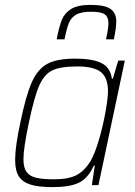

<svg xmlns="http://www.w3.org/2000/svg" viewBox="-20 -758 552 786"><path d="M42 -103Q42 -158 63 -255Q86 -367 110 -421Q134 -475 173.5 -496.5Q213 -518 288 -518Q358 -518 395 -500Q432 -482 438 -436H442L464 -510H491L383 0H356L368 -80H364Q340 -27 302 -9.5Q264 8 197 8Q139 8 106 -2Q73 -12 57.5 -35.5Q42 -59 42 -103ZM352 -101Q369 -131 385.5 -187.5Q402 -244 412 -300.5Q422 -357 422 -385Q422 -440 393 -463Q364 -486 296 -486Q228 -486 194.5 -470Q161 -454 140.5 -407.5Q120 -361 98 -255Q76 -151 76 -107Q76 -72 88.5 -54.5Q101 -37 127 -30.5Q153 -24 201 -24Q261 -24 294 -41.5Q327 -59 352 -101ZM456 -671Q456 -644 446 -597H414Q424 -642 424 -663Q424 -688 409 -699Q394 -710 353 -710Q312 -710 291.5 -698Q271 -686 262 -664Q253 -642 244 -597H212Q222 -649 233 -676.5Q244 -704 271 -721Q298 -738 350 -738Q410 -738 433 -721Q456 -704 456 -671Z"/></svg>

Font: Saira Semi Condensed Thin
Style: Italic
Weight: 100
Width: 4
Italic angle: -12°
Designer: Hector Gatti with collaboration of the Omnibus-Type team
Foundry: Omnibus-Type
Version: Version 1.001; ttfautohint (v1.8)